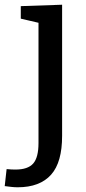

<svg xmlns="http://www.w3.org/2000/svg" viewBox="-67 -553 365 813"><path d="M8 240Q-5 240 -18.5 238.5Q-32 237 -47 235L-39 163Q-29 164 -19.5 164.5Q-10 165 -2 165Q51 165 73.5 139.5Q96 114 96 53V-468L107 -454L21 -474V-527L196 -533V22Q196 78 184.5 119Q173 160 149.5 186.5Q126 213 90.5 226.5Q55 240 8 240Z"/></svg>

Font: Bitter Thin Medium
Style: Regular
Weight: 500
Version: Version 3.021